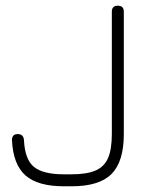

<svg xmlns="http://www.w3.org/2000/svg" viewBox="-20 -653 539 673"><path d="M204 0Q112.5 0 69.2 -38.2Q26 -76.5 22 -161Q21.5 -171.5 26.5 -177.2Q31.5 -183 42 -183Q62.5 -183 64 -162Q67 -94.5 98.8 -68.2Q130.5 -42 204 -42H231Q284 -42 314.8 -55.2Q345.5 -68.5 358.8 -99.2Q372 -130 372 -183V-612Q372 -633 393 -633Q414 -633 414 -612V-183Q414 -86.5 371 -43.2Q328 0 231 0Z"/></svg>

Font: Jura Light Light
Style: Regular
Weight: 300
Version: Version 5.106